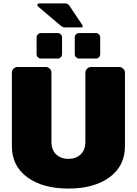

<svg xmlns="http://www.w3.org/2000/svg" viewBox="-20 -1095 807 1132"><path d="M458.3 -933.3H362.5Q350.8 -933.3 338.3 -943.3L204.2 -1056.7Q200 -1060.8 200 -1065.8Q200 -1075 216.7 -1075H362.5Q380.8 -1075 388.3 -1062.5L464.2 -949.2Q467.5 -945 467.5 -940.8Q467.5 -933.3 458.3 -933.3ZM420.8 -775V-875Q420.8 -885 428.3 -892.5Q435.8 -900 445.8 -900H545.8Q555.8 -900 563.3 -892.5Q570.8 -885 570.8 -875V-775Q570.8 -765 563.3 -757.5Q555.8 -750 545.8 -750H445.8Q435.8 -750 428.3 -757.5Q420.8 -765 420.8 -775ZM195.8 -775V-875Q195.8 -885 203.3 -892.5Q210.8 -900 220.8 -900H320.8Q330.8 -900 338.3 -892.5Q345.8 -885 345.8 -875V-775Q345.8 -765 338.3 -757.5Q330.8 -750 320.8 -750H220.8Q210.8 -750 203.3 -757.5Q195.8 -765 195.8 -775ZM50 -233.3V-666.7Q50 -680 60 -690Q70 -700 83.3 -700H250Q263.3 -700 273.3 -690Q283.3 -680 283.3 -666.7V-258.3Q283.3 -210.8 311.2 -184.6Q339.2 -158.3 383.3 -158.3Q427.5 -158.3 455.4 -184.6Q483.3 -210.8 483.3 -258.3V-666.7Q483.3 -680 493.3 -690Q503.3 -700 516.7 -700H683.3Q696.7 -700 706.7 -690Q716.7 -680 716.7 -666.7V-233.3Q716.7 -116.7 625.8 -50Q535 16.7 383.3 16.7Q231.7 16.7 140.8 -50Q50 -116.7 50 -233.3Z"/></svg>

Font: BoonTook Mon
Style: Regular
Weight: 400
Designer: Sungsit Sawaiwan
Foundry: FontUni
Version: Version 3.0